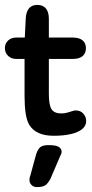

<svg xmlns="http://www.w3.org/2000/svg" viewBox="-21 -543 375 782"><path d="M79 -303V-153Q79 -111 83.5 -81.5Q88 -52 98 -35Q125 10 198 10Q238 10 268 3Q298 -4 314 -17.5Q330 -31 330 -50Q330 -67 318.5 -80Q307 -93 289 -93Q287 -93 285 -93Q283 -93 282 -93Q263 -87 252 -84Q241 -81 229 -81Q200 -81 189 -98Q178 -115 178 -161V-303H276Q302 -303 315.5 -314.5Q329 -326 329 -347Q329 -367 315.5 -378.5Q302 -390 276 -390H178V-466Q178 -494 166 -508.5Q154 -523 131 -523Q88 -523 84 -470L80 -390H45Q25 -390 12 -378Q-1 -366 -1 -347Q-1 -328 12 -315.5Q25 -303 45 -303ZM126 86 102 174Q100 178 99.5 183Q99 188 99 191Q99 202 107.5 210.5Q116 219 128 219Q152 219 163 212Q174 205 185 184L224 93Q227 88 228.5 83.5Q230 79 230 75Q230 63 218.5 55.5Q207 48 177 48Q154 48 143.5 56Q133 64 126 86Z"/></svg>

Font: Beiruti SemiBold
Style: Regular
Weight: 600
Designer: Arlette Boutros
Foundry: Boutros
Version: Version 1.41